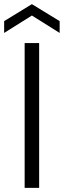

<svg xmlns="http://www.w3.org/2000/svg" viewBox="-39 -907 308 927"><path d="M150 -699V0H80V-699ZM115 -832 -19 -748V-805L115 -887L249 -805V-748Z"/></svg>

Font: Poppins-Tabular Light
Style: Regular
Weight: 300
Designer: Ninad Kale (Devanagari), Jonny Pinhorn (Latin)
Foundry: Indian Type Foundry
Version: Version 4.004